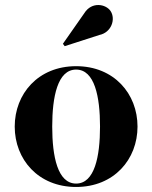

<svg xmlns="http://www.w3.org/2000/svg" viewBox="-20 -733 604 763"><path d="M375 -594C423 -604 440.5 -657 419.5 -689C401 -717 344.5 -728 315 -680.5L230 -559L237 -549.5ZM38.5 -230C38.5 -100 131.5 10 282.5 10C433.5 10 526.5 -100 526.5 -230C526.5 -360 433.5 -470 282.5 -470C131.5 -470 38.5 -360 38.5 -230ZM187.5 -230C187.5 -349 209 -456.5 282.5 -456.5C356 -456.5 377.5 -349 377.5 -230C377.5 -111 356 -3.5 282.5 -3.5C209 -3.5 187.5 -111 187.5 -230Z"/></svg>

Font: Bodoni* 16pt
Style: Bold
Weight: 700
Version: Version 2.3